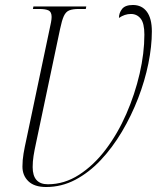

<svg xmlns="http://www.w3.org/2000/svg" viewBox="-20 -740 629 770"><path d="M165 10Q118 10 94 -13Q70 -36 70 -72Q70 -98 74.5 -124.5Q79 -151 86 -182L178 -619Q182 -637 184.5 -650Q187 -663 187 -672Q187 -692 175 -698Q163 -704 138 -704H112L114 -714H326L324 -704H296Q272 -704 258 -698.5Q244 -693 236 -675.5Q228 -658 221 -624L124 -164Q118 -137 114.5 -114.5Q111 -92 111 -70Q111 -1 172 -1Q238 -1 297 -39Q356 -77 404 -140.5Q452 -204 486.5 -283Q521 -362 540 -444.5Q559 -527 559 -601Q559 -647 544 -665.5Q529 -684 505 -684Q480 -684 457 -668Q457 -688 469.5 -704Q482 -720 513 -720Q549 -720 569 -693Q589 -666 589 -614Q589 -554 575 -485Q561 -416 534 -346Q507 -276 469 -212Q431 -148 384 -98Q337 -48 282 -19Q227 10 165 10Z"/></svg>

Font: Noto Serif Display Condensed ExtraLight
Style: Italic
Weight: 200
Width: 3
Italic angle: -12°
Designer: Monotype Design Team
Foundry: Monotype Imaging Inc.
Version: Version 2.009